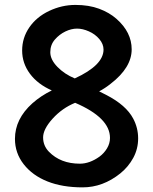

<svg xmlns="http://www.w3.org/2000/svg" viewBox="-20 -768 635 796"><path d="M290 -442.9Q409.2 -497.6 409.2 -562.5Q409.2 -585.4 391.8 -606Q374.5 -626.5 348.6 -637.9Q322.8 -649.4 299.3 -649.4Q275.9 -649.4 251 -637.5Q226.1 -625.5 207.3 -603.8Q188.5 -582 188.5 -551.5Q188.5 -521 218 -490.7Q247.6 -460.4 290 -442.9ZM182.6 -139.2Q231 -89.4 311 -89.4Q351.6 -89.4 392.6 -118.7Q411.1 -132.3 423.6 -152.8Q436 -173.3 436 -196.3Q436 -279.8 291.5 -341.8Q237.8 -319.8 198.2 -276.1Q158.7 -232.4 158.7 -198.2Q158.7 -164.1 182.6 -139.2ZM42 -192.4Q42 -274.9 114.3 -339.8Q150.4 -371.6 194.8 -393.1Q136.2 -418.9 104 -462.4Q71.8 -505.9 71.8 -558.6Q71.8 -611.3 101.6 -654.5Q131.3 -697.8 183.8 -722.7Q236.3 -747.6 292.5 -747.6Q348.6 -747.6 391.1 -731.7Q433.6 -715.8 462.9 -689.9Q525.9 -634.3 525.9 -563.5Q525.9 -487.8 439 -420.9Q416.5 -402.8 391.1 -389.2L420.4 -374.5Q502.9 -332 532.2 -276.4Q552.7 -237.8 552.7 -194.3Q552.7 -150.9 532.5 -113.5Q512.2 -76.2 479 -49.3Q406.7 8.8 322.5 8.8Q238.3 8.8 176.5 -15.9Q114.7 -40.5 78.4 -86.9Q42 -133.3 42 -192.4Z"/></svg>

Font: News Cycle
Style: Bold
Weight: 700
Version: Version 0.5.1